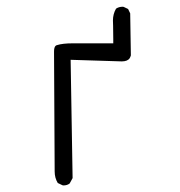

<svg xmlns="http://www.w3.org/2000/svg" viewBox="-20 -569 540 576"><path d="M169.9 -12.7Q181.6 -12.7 189 -18.6L197.8 -34.7L191.9 -389.6L345.2 -384.8Q362.8 -384.8 369.1 -394.5Q371.1 -397.9 372.6 -402.8L370.6 -528.8L364.3 -542L351.1 -548.3Q349.6 -548.8 348.6 -548.8Q336.4 -548.8 328.1 -543Q318.8 -526.9 318.8 -507.3Q318.8 -505.9 319.3 -491.9Q319.8 -478 319.8 -452.1V-439H197.3Q168 -439 150.9 -433.6Q148.4 -433.1 146.5 -431.2Q142.1 -426.8 142.1 -414.1Q142.1 -413.1 142.1 -411.6L144 -54.7Q144 -35.2 153.3 -20L167.5 -13.2Q168.9 -12.7 169.9 -12.7Z"/></svg>

Font: NaikaiFont
Style: ExtraLight
Weight: 200
Version: Version 1.89